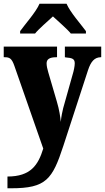

<svg xmlns="http://www.w3.org/2000/svg" viewBox="-23 -786 563 1030"><path d="M85 -619V-606H165C184 -630 233 -672 261 -698C287 -674 343 -625 357 -606H438V-619C410 -657 353 -721 334 -766H189C170 -721 112 -657 85 -619ZM17 161V224H37C225 224 258 176 317 -4L449 -409C465 -458 485 -478 517 -479H520V-536H325V-479L330 -478C364 -475 378 -471 378 -446C378 -431 372 -403 368 -391L316 -206C311 -186 306 -162 303 -132C301 -157 295 -198 282 -241L236 -398C231 -415 227 -432 227 -446C227 -467 241 -479 279 -479H283V-536H-3V-479H2C28 -479 40 -473 54 -433L209 11C182 99 142 161 17 161Z"/></svg>

Font: Noto Serif Devanagari Condensed Black
Style: Regular
Weight: 900
Width: 3
Designer: Universal Thirst, Indian Type Foundry and the Monotype Design Team
Foundry: Monotype Imaging Inc.
Version: Version 2.004